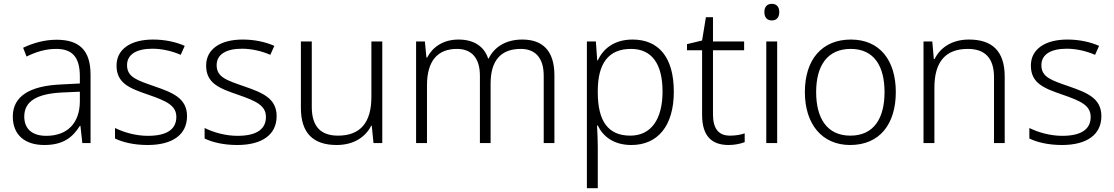

<svg xmlns="http://www.w3.org/2000/svg" viewBox="-20 -749 5831 1005"><path d="M276 -541C212 -541 151 -523 101 -499L119 -453C170 -478 219 -493 274 -493C355 -493 398 -454 398 -349V-312L301 -307C135 -300 47 -245 47 -139C47 -43 110 10 212 10C311 10 360 -30 398 -90H401L411 0H454V-358C454 -485 396 -541 276 -541ZM308 -265 398 -269V-217C397 -105 333 -38 222 -38C150 -38 107 -73 107 -139C107 -219 173 -259 308 -265Z M959 -141C959 -235 884 -264 789 -297C697 -329 645 -345 645 -408C645 -464 694 -494 778 -494C831 -494 885 -480 926 -462L947 -509C901 -529 845 -542 781 -542C665 -542 590 -492 590 -406C590 -313 658 -287 757 -253C853 -220 903 -196 903 -137C903 -76 859 -38 754 -38C691 -38 629 -56 582 -79V-24C621 -5 679 10 753 10C884 10 959 -45 959 -141Z M1428 -141C1428 -235 1353 -264 1258 -297C1166 -329 1114 -345 1114 -408C1114 -464 1163 -494 1247 -494C1300 -494 1354 -480 1395 -462L1416 -509C1370 -529 1314 -542 1250 -542C1134 -542 1059 -492 1059 -406C1059 -313 1127 -287 1226 -253C1322 -220 1372 -196 1372 -137C1372 -76 1328 -38 1223 -38C1160 -38 1098 -56 1051 -79V-24C1090 -5 1148 10 1222 10C1353 10 1428 -45 1428 -141Z M1981 -532H1924V-242C1924 -107 1866 -39 1749 -39C1659 -39 1612 -87 1612 -189V-532H1555V-184C1555 -53 1619 10 1742 10C1833 10 1894 -33 1923 -91H1926L1935 0H1981Z M2714 -542C2631 -542 2569 -506 2538 -443H2535C2513 -509 2457 -542 2380 -542C2297 -542 2243 -500 2216 -448H2212L2204 -532H2158V0H2215V-302C2215 -431 2271 -493 2372 -493C2446 -493 2492 -448 2492 -353V0H2548V-311C2548 -435 2604 -493 2706 -493C2780 -493 2826 -448 2826 -353V0H2882V-355C2882 -485 2819 -542 2714 -542Z M3291 -542C3192 -542 3136 -491 3109 -433H3106L3099 -532H3052V236H3109V17C3109 -16 3107 -58 3105 -92H3109C3136 -36 3191 10 3285 10C3422 10 3507 -89 3507 -269C3507 -450 3427 -542 3291 -542ZM3283 -493C3393 -493 3448 -413 3448 -270C3448 -126 3389 -39 3279 -39C3163 -39 3109 -115 3109 -266V-276C3110 -416 3164 -493 3283 -493Z M3801 -39C3740 -39 3712 -77 3712 -151V-486H3875V-532H3712V-659H3675L3655 -537L3576 -518V-486H3655V-148C3655 -37 3705 10 3794 10C3827 10 3858 3 3878 -5V-51C3859 -44 3831 -39 3801 -39Z M4020 -729C3995 -729 3981 -713 3981 -686C3981 -658 3995 -642 4020 -642C4045 -642 4059 -658 4059 -686C4059 -713 4045 -729 4020 -729ZM4048 -532H3991V0H4048Z M4669 -267C4669 -432 4586 -542 4434 -542C4284 -542 4193 -439 4193 -267C4193 -99 4283 10 4430 10C4585 10 4669 -100 4669 -267ZM4252 -267C4252 -408 4313 -493 4433 -493C4558 -493 4610 -399 4610 -267C4610 -131 4555 -39 4431 -39C4309 -39 4252 -130 4252 -267Z M5052 -542C4962 -542 4901 -499 4872 -440H4868L4860 -532H4814V0H4871V-290C4871 -425 4929 -493 5046 -493C5135 -493 5183 -446 5183 -344V0H5239V-348C5239 -482 5173 -542 5052 -542Z M5745 -141C5745 -235 5670 -264 5575 -297C5483 -329 5431 -345 5431 -408C5431 -464 5480 -494 5564 -494C5617 -494 5671 -480 5712 -462L5733 -509C5687 -529 5631 -542 5567 -542C5451 -542 5376 -492 5376 -406C5376 -313 5444 -287 5543 -253C5639 -220 5689 -196 5689 -137C5689 -76 5645 -38 5540 -38C5477 -38 5415 -56 5368 -79V-24C5407 -5 5465 10 5539 10C5670 10 5745 -45 5745 -141Z"/></svg>

Font: Noto Sans Telugu Light
Style: Regular
Weight: 300
Designer: Jelle Bosma - Monotype Design Team
Foundry: Monotype Imaging Inc.
Version: Version 2.005